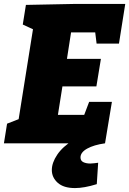

<svg xmlns="http://www.w3.org/2000/svg" viewBox="-32 -730 658 978"><path d="M422 -211H538L503 0H-12L4 -100L63 -123L136 -581L84 -605L100 -705L350 -710H606L574 -508H460L453 -565H330L309 -430H482L459 -290H286L263 -145H397ZM350 228Q292 228 262 201Q232 174 232 136Q232 99 259.5 58Q287 17 342 -17Q397 -51 482 -66L503 0Q446 8 412 27Q378 46 378 72Q378 89 392.5 96Q407 103 428 103Q438 103 448 101.5Q458 100 468 99L461 208Q429 218 401 223Q373 228 350 228Z"/></svg>

Font: Bitter Black
Style: Italic
Weight: 900
Italic angle: -9°
Designer: Sol Matas, and Bitter project Authors
Foundry: Sol Matas
Version: Version 2.001